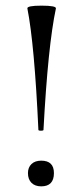

<svg xmlns="http://www.w3.org/2000/svg" viewBox="-20 -649 290 680"><path d="M77 -619Q75 -629 127 -629Q180 -629 178 -619Q150 -488 134 -189Q134 -186 125 -186Q116 -186 116 -189Q102 -492 77 -619ZM126 11Q104 11 91.5 -1.5Q79 -14 79 -36Q79 -56 91.5 -68Q104 -80 126 -80Q171 -80 171 -36Q171 11 126 11Z"/></svg>

Font: Cormorant Garamond Book
Style: Regular
Weight: 500
Designer: Christian Thalmann (Catharsis Fonts)
Version: Version 1.000;PS 002.000;hotconv 1.0.88;makeotf.lib2.5.64775